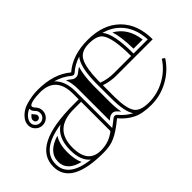

<svg xmlns="http://www.w3.org/2000/svg" viewBox="-80 -969 1329 1329"><g transform="rotate(-45 584.5 -304.5)"><path d="M683.1 -37.6Q648.4 -84.5 647.7 -211.8Q647 -339.1 647 -371.1Q649.9 -528.6 695.6 -579.8Q637.9 -561.8 594 -523.4Q578.4 -510 563 -523.2Q516.4 -562.7 451.2 -581.1Q507.3 -529.8 507.3 -426.8V-68.6Q532.7 -86.4 563.2 -111.1Q571.3 -117.4 580.7 -116.6Q590.1 -115.7 596.7 -107.9Q636 -61.3 683.1 -37.6ZM248.3 -18.1Q192.9 -63.2 192.9 -165Q192.9 -287.6 271.2 -338.6Q53.2 -305.9 53.2 -167Q53.2 -40.5 248.3 -18.1ZM195.1 -569.1Q161.9 -553 147.2 -532.2Q131.8 -510.7 131.8 -492.7Q131.8 -474.6 146.7 -459.7Q160.6 -445.8 180.5 -445.8Q200.4 -445.8 214.5 -459.8Q228.5 -473.9 228.5 -493.9Q228.5 -513.9 215.1 -527.6Q201.7 -541.3 199.3 -548Q197 -554.7 196.7 -556.6Q196.3 -558.6 195.9 -561.8Q195.6 -564.9 195.3 -566.2Q195.1 -567.4 195.1 -568.1ZM924.3 -582.3Q976.1 -525.9 976.1 -328.6H1115Q1108.6 -449.2 1037.4 -519.3Q992.2 -563.5 924.3 -582.3ZM328.6 -620.1Q485.8 -620.1 578.4 -541.5Q668.5 -620.1 818.5 -620.1Q968.5 -620.1 1054.1 -536.3Q1139.6 -452.4 1139.6 -304.7H783.4Q727.1 -304.7 670.9 -323.5V-208.5Q672.1 -99.6 699.1 -56.4Q726.1 -13.2 811.4 -13.2Q896.7 -13.2 970.8 -54.6Q1044.9 -95.9 1088.9 -165L1109.1 -152.1Q1061.8 -77.9 982.7 -33.7Q902.8 10.7 811.5 10.7Q727.1 10.7 674.3 -15.1Q621.6 -41 578.4 -92.5Q503.9 -30.5 455.8 -10.5Q412.6 10.7 342.8 10.7Q29.3 10.7 29.3 -167Q29.3 -373 430.7 -373H483.4V-426.8Q483.4 -596.2 328.6 -596.2Q286.6 -596.2 252.8 -588.6Q219 -581.1 219 -567.1Q219 -557.6 231.4 -544.4Q252.4 -523.9 252.4 -493.9Q252.4 -463.9 231.4 -442.9Q210.4 -421.9 180.7 -421.9Q150.9 -421.9 129.9 -442.9Q108.9 -463.9 108.9 -491.5Q108.9 -519 123.8 -540.5Q156.7 -586.7 216.2 -603.4Q275.6 -620.1 328.6 -620.1ZM342.8 -13.2Q423.6 -13.2 483.4 -62.5V-349.1H411.1Q216.8 -349.1 216.8 -167Q216.8 -13.2 342.8 -13.2ZM670.9 -348.6Q724.9 -328.6 783.4 -328.6H952.1Q952.1 -508.8 909.9 -562.3Q883.1 -596.2 804.7 -596.2Q726.3 -596.2 699.7 -542.2Q673.1 -488.3 670.9 -370.8ZM531.2 -426.8Q531.2 -484.9 514.4 -528.6Q532 -518.1 546.5 -505.7Q561 -493.4 578.4 -493.4H578.6Q596.2 -493.4 611.1 -506.5Q626 -519.5 644.3 -530.8Q624.8 -468.3 623 -371.3V-208.3Q623.5 -147.9 632.1 -104.5Q623.3 -113.3 615 -123.3Q600.1 -141.1 581.8 -141.1Q562.3 -141.1 548.3 -129.6L531.2 -116.2ZM200.9 -299.1Q168.9 -245.8 168.9 -171.8Q168.9 -97.7 191.4 -52.2Q77.1 -80.3 77.1 -167Q77.1 -261.7 200.9 -299.1ZM181.2 -532.2Q187.5 -521.5 196 -512.7Q204.6 -503.9 204.6 -493.8Q204.6 -483.6 197.6 -476.7Q190.7 -469.7 180.7 -469.7Q170.7 -469.7 163.6 -476.8Q156.5 -483.9 156.5 -498.2Q156.5 -512.5 181.2 -532.2ZM976.1 -535.4Q1073.7 -480 1089.1 -352.5H999.8Q998 -470 976.1 -535.4Z"/></g></svg>

Font: itsadzokeS01
Style: Regular
Weight: 600
Width: 6
Version: Version 0.46